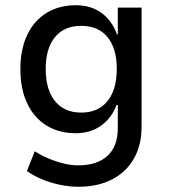

<svg xmlns="http://www.w3.org/2000/svg" viewBox="-20 -526 646 735"><path d="M280 189Q229 189 176 173Q123 157 83 129L113 53Q138 69 166.5 81Q195 93 224.5 100Q254 107 279 107Q352 107 391.5 70.5Q431 34 431 -36V-124H426Q408 -75 367.5 -45.5Q327 -16 270 -16Q206 -16 158 -45.5Q110 -75 84 -130.5Q58 -186 58 -261Q58 -337 84 -392Q110 -447 158 -476.5Q206 -506 271 -506Q328 -506 368.5 -476.5Q409 -447 428 -394H431V-497H522V-42Q522 29 493 80.5Q464 132 409.5 160.5Q355 189 280 189ZM291 -95Q356 -95 391.5 -139Q427 -183 427 -262Q427 -341 391.5 -384Q356 -427 291 -427Q226 -427 190.5 -384Q155 -341 155 -262Q155 -183 190.5 -139Q226 -95 291 -95Z"/></svg>

Font: Nunito Sans 7pt SemiCondensed Medium
Style: Regular
Weight: 500
Width: 4
Designer: Vernon Adams
Foundry: Vernon Adams
Version: Version 3.101;gftools[0.9.27]